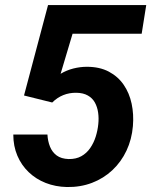

<svg xmlns="http://www.w3.org/2000/svg" viewBox="-20 -731 600 761"><path d="M187 -324.7 75.2 -352.5 170.4 -710.9H559.6L541.5 -597.2H267.6L220.2 -438.5Q243.7 -452.6 270.8 -459.5Q297.9 -466.3 324.2 -466.3Q375 -466.3 411.4 -447Q447.8 -427.7 470.2 -395Q492.7 -362.3 501.7 -320.1Q510.7 -277.8 506.8 -231.4Q502.4 -178.7 481.4 -134Q460.4 -89.4 425.5 -56.6Q390.6 -23.9 344.7 -6.3Q298.8 11.2 245.1 10.3Q199.7 9.3 161.1 -5.9Q122.6 -21 93.8 -48.6Q64.9 -76.2 48.8 -114Q32.7 -151.9 32.7 -197.8H168Q169.4 -171.4 178.2 -149.7Q187 -127.9 204.8 -114.7Q222.7 -101.6 252 -100.6Q281.2 -100.1 302.2 -111.8Q323.2 -123.5 337.4 -144Q351.6 -164.6 359.4 -189.5Q367.2 -214.4 369.6 -239.3Q372.1 -262.7 368.9 -284.9Q365.7 -307.1 356 -324.7Q346.2 -342.3 328.1 -352.5Q310.1 -362.8 283.2 -363.3Q254.9 -363.8 230.7 -354Q206.5 -344.2 187 -324.7Z"/></svg>

Font: Roboto
Style: Bold Italic
Weight: 700
Italic angle: -12°
Designer: Christian Robertson
Foundry: Google
Version: Version 3.0